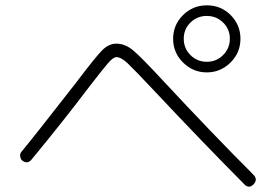

<svg xmlns="http://www.w3.org/2000/svg" viewBox="-20 -773 1040 724"><path d="M821.3 -565.4Q846.7 -590.8 846.7 -627Q846.7 -663.1 821.3 -688Q795.9 -712.9 759.8 -712.9Q723.6 -712.9 698.2 -688Q672.9 -663.1 672.9 -627Q672.9 -590.8 698.2 -565.4Q723.6 -540 759.8 -540Q795.9 -540 821.3 -565.4ZM632.8 -627Q632.8 -678.7 669.9 -715.8Q707 -752.9 760.3 -752.9Q813.5 -752.9 850.1 -715.8Q886.7 -678.7 886.7 -627Q886.7 -574.2 849.1 -537.1Q811.5 -500 759.8 -500Q708 -500 670.4 -537.1Q632.8 -574.2 632.8 -627ZM64.5 -167Q57.6 -172.9 56.2 -183.1Q54.7 -193.4 60.5 -200.2Q100.6 -248 266.6 -460.9Q338.9 -556.6 364.3 -582.5Q389.6 -608.4 418.9 -608.4Q451.2 -608.4 481 -584Q510.7 -559.6 597.7 -465.8Q780.3 -269.5 935.5 -114.3Q953.1 -96.7 936.5 -78.1Q918.9 -60.5 902.3 -77.1Q742.2 -238.3 561.5 -430.7Q485.4 -511.7 460.9 -534.7Q436.5 -557.6 418.9 -557.6Q407.2 -557.6 387.7 -535.2Q368.2 -512.7 321.3 -452.1Q313.5 -442.4 308.6 -435.5Q221.7 -320.3 98.6 -170.9Q84 -153.3 64.5 -167Z"/></svg>

Font: Rounded-X Mgen+ 1m light
Style: Regular
Weight: 200
Designer: [Source Han Sans]
Ryoko NISHIZUKA  (kana & ideographs); Paul D. Hunt (Latin, Greek & Cyrillic); Wenlong ZHANG  (bopomofo
Version: Version 1.059.20150602